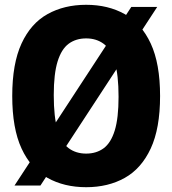

<svg xmlns="http://www.w3.org/2000/svg" viewBox="-20 -770 718 800"><path d="M339 10Q247.5 10 178 -28.8Q108.5 -67.5 69.8 -151.2Q31 -235 31 -370Q31 -505 69.8 -588.8Q108.5 -672.5 178 -711.2Q247.5 -750 339 -750Q430.5 -750 499.8 -711.2Q569 -672.5 608 -588.8Q647 -505 647 -370Q647 -235 608 -151.2Q569 -67.5 499.8 -28.8Q430.5 10 339 10ZM339 -130Q381.5 -130 411.8 -152.2Q442 -174.5 458 -226Q474 -277.5 474 -366.5Q474 -458.5 458 -511.8Q442 -565 411.8 -587.5Q381.5 -610 339 -610Q296.5 -610 266.2 -587.8Q236 -565.5 220 -514Q204 -462.5 204 -373.5Q204 -281.5 220 -228.2Q236 -175 266.2 -152.5Q296.5 -130 339 -130ZM148.5 3H40.5L527 -741H635Z"/></svg>

Font: Encode Sans Condensed ExtraBold
Style: Regular
Weight: 800
Width: 3
Designer: Multiple Designers
Foundry: Impallari Type
Version: Version 3.000; ttfautohint (v1.8.3) -l 8 -r 50 -G 200 -x 14 